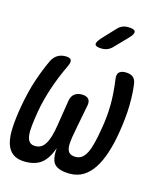

<svg xmlns="http://www.w3.org/2000/svg" viewBox="-124 -875 841 974"><g transform="rotate(15 296.5 -387.5)"><path d="M475 -560Q500 -560 514 -549Q528 -538 531 -515Q538 -467 537 -402.5Q536 -338 522 -254Q512 -194 496 -145.5Q480 -97 457.5 -62.5Q435 -28 404.5 -9Q374 10 333 10Q278 10 254.5 -12.5Q231 -35 237 -98Q215 -38 183 -14Q151 10 99 10Q58 10 34 -8Q10 -26 0.5 -59.5Q-9 -93 -6.5 -142Q-4 -191 7 -254Q22 -339 44 -403.5Q66 -468 89 -516Q100 -538 118 -549Q136 -560 160 -560Q183 -560 189 -549.5Q195 -539 184 -516Q166 -478 152.5 -444.5Q139 -411 128.5 -379Q118 -347 110 -316Q102 -285 96 -251Q89 -208 85.5 -176Q82 -144 85 -122.5Q88 -101 98.5 -90.5Q109 -80 128 -80Q151 -80 165.5 -93Q180 -106 189.5 -128.5Q199 -151 205 -181Q211 -211 216 -246L232 -346Q236 -370 251 -382Q266 -394 290 -394Q314 -394 325 -382Q336 -370 331 -346L311 -243Q303 -203 298 -172Q293 -141 294.5 -121Q296 -101 306.5 -90.5Q317 -80 340 -80Q359 -80 373 -90.5Q387 -101 397.5 -122.5Q408 -144 416 -176Q424 -208 431 -251Q437 -285 440 -316Q443 -347 443.5 -378Q444 -409 441.5 -442.5Q439 -476 434 -514Q430 -537 440.5 -548.5Q451 -560 475 -560ZM383 -670Q371 -657 357 -651Q343 -645 327 -645Q295 -645 291 -657Q287 -669 311 -695L370 -758Q382 -772 396 -778.5Q410 -785 427 -785Q461 -785 465.5 -772Q470 -759 444 -733Z"/></g></svg>

Font: Maple Mono Normal NL
Style: Italic
Weight: 400
Italic angle: -10°
Monospace: yes
Designer: subframe7536
Version: Version 7.000